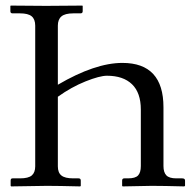

<svg xmlns="http://www.w3.org/2000/svg" viewBox="-20 -666 698 687"><path d="M187 -319.8C219.2 -342.9 252.3 -361.2 286.1 -374.8C320 -388.3 345.5 -395 362.8 -395C401.5 -395 431.4 -384.8 452.4 -364.5C473.4 -344.2 483.9 -314 483.9 -273.9V-71.8C483.9 -56.5 480.6 -45.3 474.1 -38.3C467.6 -31.3 455.6 -27.8 438 -27.8H424.8C419.6 -27.8 417 -25.2 417 -20V-1L418.9 1L522.9 -1C550.9 -1 589.7 -0.3 639.2 1L642.1 -1V-20C642.1 -25.2 638.7 -27.8 631.8 -27.8H610.8C593.9 -27.8 582 -31.4 575.2 -38.6C568.4 -45.7 564.9 -56.8 564.9 -71.8V-282.2C564.9 -388 516 -440.9 418 -440.9C352.9 -440.9 275.9 -414.9 187 -362.8V-574.2C187 -588.9 191.2 -599.9 199.7 -607.2C208.2 -614.5 222.3 -618.2 242.2 -618.2H268.1C273.3 -618.2 275.9 -620.8 275.9 -626V-645L273.9 -646L145 -645C119 -645 77 -645.3 19 -646L17.1 -645V-626C17.1 -620.8 19.7 -618.2 24.9 -618.2H51.8C71 -618.2 84.8 -614.7 93.3 -607.7C101.7 -600.7 106 -589.5 106 -574.2V-70.8C106 -56.2 101.9 -45.3 93.8 -38.3C85.6 -31.3 71.6 -27.8 51.8 -27.8H24.9C20.3 -27.8 18.1 -25.2 18.1 -20V-1L20 1L147.9 -1C174.6 -1 214.4 -0.3 267.1 1L269 -1V-20C269 -25.2 266.4 -27.8 261.2 -27.8H242.2C222.3 -27.8 208.2 -31.2 199.7 -38.1C191.2 -44.9 187 -55.8 187 -70.8Z"/></svg>

Font: Linux Biolinum G
Style: Bold
Weight: 700
Designer: Philipp H. Poll
Foundry: Philipp H. Poll
Version: Version 1.1.0